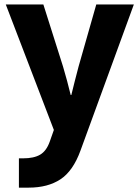

<svg xmlns="http://www.w3.org/2000/svg" viewBox="-20 -608 625 858"><path d="M5.9 -587.9H173.8L261.7 -310.5Q280.3 -248 295.9 -183.6H298.8Q312.5 -240.2 331.1 -310.5L410.2 -587.9H578.1L339.8 64.5Q306.6 156.2 250 193.4Q193.4 230.5 108.4 230.5H64.5V99.6H83Q131.8 99.6 159.7 83Q187.5 66.4 202.1 25.4L220.7 -27.3Z"/></svg>

Font: Gothic A1 Black
Style: Regular
Weight: 900
Version: Version 2.50